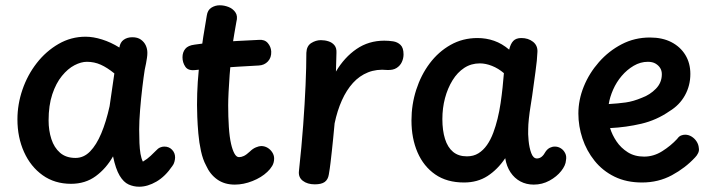

<svg xmlns="http://www.w3.org/2000/svg" viewBox="-20 -690 2702 727"><path d="M507 17Q486 17 467 8.5Q448 0 433 -25Q418 -50 408 -98Q382 -52 342.5 -23Q303 6 249 6Q187 6 141.5 -26.5Q96 -59 71 -114.5Q46 -170 46 -238Q46 -295 65 -350.5Q84 -406 119 -451Q154 -496 201.5 -523.5Q249 -551 304 -551Q333 -551 366.5 -540.5Q400 -530 432 -510Q435 -530 448.5 -539.5Q462 -549 481 -549Q501 -549 513.5 -540Q526 -531 532 -518Q538 -505 538 -490Q538 -481 536.5 -471Q535 -461 533 -450Q531 -439 528 -426Q524 -401 519 -359.5Q514 -318 510.5 -274.5Q507 -231 507 -200Q507 -172 508 -148.5Q509 -125 512 -107.5Q515 -90 521 -78Q538 -88 550.5 -100Q563 -112 570 -119Q578 -128 586 -131.5Q594 -135 602 -135Q620 -135 631.5 -123Q643 -111 643 -94Q643 -87 640.5 -77.5Q638 -68 633 -62Q606 -22 572.5 -2.5Q539 17 507 17ZM266 -92Q297 -92 321 -116.5Q345 -141 363.5 -185Q382 -229 395 -288L413 -412Q386 -434 361.5 -445Q337 -456 309 -456Q287 -456 262 -443Q237 -430 214.5 -402.5Q192 -375 178 -333Q164 -291 164 -234Q164 -196 174.5 -163.5Q185 -131 207.5 -111.5Q230 -92 266 -92Z M763 -631Q766 -652 780.5 -661Q795 -670 812 -670Q829 -670 845.5 -663.5Q862 -657 871.5 -643Q881 -629 875 -607Q871 -585 867.5 -564Q864 -543 860 -518Q858 -500 855 -470Q852 -440 849.5 -406Q847 -372 845.5 -341.5Q844 -311 844 -291Q844 -248 846.5 -209.5Q849 -171 855 -145Q860 -123 867.5 -109Q875 -95 885 -95Q894 -95 903.5 -99.5Q913 -104 927 -117Q937 -127 949 -132Q961 -137 969 -137Q982 -137 993 -130.5Q1004 -124 1011 -113Q1018 -102 1018 -90Q1018 -74 1010.5 -61.5Q1003 -49 992 -39Q970 -18 936 -4.5Q902 9 869 9Q830 9 802.5 -10.5Q775 -30 760 -64Q748 -86 741 -118Q734 -150 731 -184.5Q728 -219 727 -248Q726 -277 726 -293Q726 -380 737.5 -466Q749 -552 763 -631ZM722 -425Q693 -421 682 -437Q671 -453 671 -473Q671 -492 681.5 -505Q692 -518 717 -521Q755 -527 797 -530Q839 -533 881 -535Q923 -537 960 -539Q982 -541 994 -527Q1006 -513 1007 -495Q1008 -472 994.5 -457.5Q981 -443 960 -442Q923 -440 881.5 -437.5Q840 -435 799 -432Q758 -429 722 -425Z M1140 -490Q1141 -516 1158.5 -527Q1176 -538 1195 -538Q1210 -538 1224 -533.5Q1238 -529 1246.5 -518.5Q1255 -508 1254 -490L1252 -419Q1284 -473 1330 -504.5Q1376 -536 1435 -536Q1452 -536 1468.5 -533.5Q1485 -531 1496.5 -520Q1508 -509 1508 -484Q1508 -469 1501.5 -455Q1495 -441 1481.5 -432.5Q1468 -424 1446 -425Q1406 -429 1373.5 -416Q1341 -403 1316.5 -376Q1292 -349 1274.5 -310Q1257 -271 1247 -223Q1244 -191 1241.5 -165.5Q1239 -140 1236.5 -117.5Q1234 -95 1231.5 -73.5Q1229 -52 1225 -29Q1222 -10 1209.5 -1Q1197 8 1172 8Q1144 8 1126.5 -5.5Q1109 -19 1112 -43Q1122 -135 1128 -216.5Q1134 -298 1137 -367.5Q1140 -437 1140 -490Z M1538 -234Q1538 -294 1556 -350Q1574 -406 1607 -450Q1640 -494 1686 -520Q1732 -546 1788 -546Q1821 -546 1851 -535.5Q1881 -525 1908 -502Q1913 -524 1923.5 -535Q1934 -546 1954 -546Q1980 -546 1998 -532Q2016 -518 2015 -494Q2014 -464 2007.5 -418Q2001 -372 1995 -327Q1993 -313 1989 -288.5Q1985 -264 1982.5 -240.5Q1980 -217 1980 -202Q1979 -184 1981.5 -157.5Q1984 -131 1991.5 -110.5Q1999 -90 2013 -90Q2023 -90 2031 -96.5Q2039 -103 2046 -116Q2053 -126 2062 -130.5Q2071 -135 2081 -135Q2093 -135 2103.5 -128.5Q2114 -122 2120 -110Q2126 -98 2123 -83Q2122 -64 2105 -42.5Q2088 -21 2060.5 -6Q2033 9 2001 9Q1973 9 1950.5 -3Q1928 -15 1913 -37.5Q1898 -60 1893 -91Q1864 -48 1826 -23.5Q1788 1 1737 1Q1672 1 1628 -29.5Q1584 -60 1561 -113Q1538 -166 1538 -234ZM1655 -239Q1655 -196 1665 -164Q1675 -132 1695.5 -115Q1716 -98 1748 -98Q1773 -98 1791.5 -109.5Q1810 -121 1824 -141Q1838 -161 1848 -188Q1857 -212 1864 -240.5Q1871 -269 1875.5 -299.5Q1880 -330 1883 -359Q1886 -388 1888 -413Q1867 -431 1843 -440.5Q1819 -450 1797 -450Q1764 -450 1738 -433Q1712 -416 1693.5 -386Q1675 -356 1665 -318.5Q1655 -281 1655 -239Z M2411 1Q2352 1 2307 -21Q2262 -43 2231.5 -81Q2201 -119 2185.5 -165.5Q2170 -212 2170 -260Q2170 -312 2190.5 -362.5Q2211 -413 2248 -455Q2285 -497 2334 -522.5Q2383 -548 2441 -548Q2488 -548 2522 -530.5Q2556 -513 2575 -482Q2594 -451 2594 -410Q2594 -366 2573.5 -329Q2553 -292 2515 -269Q2466 -235 2408.5 -221.5Q2351 -208 2290 -205Q2298 -179 2314.5 -154.5Q2331 -130 2357 -113.5Q2383 -97 2419 -97Q2455 -97 2487.5 -117.5Q2520 -138 2544 -164Q2551 -174 2559 -177Q2567 -180 2574 -180Q2587 -180 2598.5 -173Q2610 -166 2617.5 -154.5Q2625 -143 2626 -130Q2628 -120 2623.5 -110.5Q2619 -101 2612 -94Q2575 -54 2524 -26.5Q2473 1 2411 1ZM2285 -296Q2320 -298 2349 -302Q2378 -306 2411 -320Q2441 -331 2463.5 -354Q2486 -377 2486 -409Q2486 -422 2480 -432Q2474 -442 2462.5 -449Q2451 -456 2433 -456Q2405 -456 2379.5 -441Q2354 -426 2334 -402.5Q2314 -379 2301.5 -350.5Q2289 -322 2285 -296Z"/></svg>

Font: Playpen Sans Medium
Style: Regular
Weight: 500
Designer: Laura Meseguer, Veronika Burian, José Scaglione
Foundry: TypeTogether
Version: Version 1.001